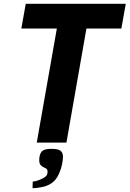

<svg xmlns="http://www.w3.org/2000/svg" viewBox="-20 -745 677 1003"><path d="M277 -596H91.5L114.5 -725H637L614 -596H431.5L327 0H172ZM206 185.5Q218 179 223.2 171.8Q228.5 164.5 228.5 152Q228.5 139.5 219.5 134.5Q219.5 134.5 208 129Q196.5 123.5 190.8 115.5Q185 107.5 185 91Q185 83.5 185.5 79.5Q189 52.5 202.5 42.5Q216 32.5 248.5 32.5Q282.5 32.5 295.8 42.2Q309 52 309 75Q309 83.5 307.5 94Q301.5 136 285.5 168Q273 194 253.5 209Q232.5 224.5 205.5 231Q175 238 150 238L151 203.5Q163 203 178.5 197.5Q194 192 206 185.5Z"/></svg>

Font: JuliaMono ExtraBold
Style: Italic
Weight: 800
Italic angle: -9°
Monospace: yes
Designer: cormullion
Foundry: corm
Version: Version 0.057; ttfautohint (v1.8.4)